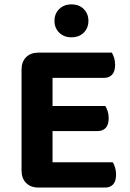

<svg xmlns="http://www.w3.org/2000/svg" viewBox="-20 -844 586 866"><path d="M77.2 -416.2H217V-6.7Q208.4 -4.4 190.8 -1.2Q173.2 2 153.6 2Q118.4 2 97.8 -18.8Q77.2 -39.5 77.2 -74.4ZM217 -190.6 77.2 -190.9V-530.3Q77.2 -565.5 97.8 -586.1Q118.4 -606.7 153.6 -606.7Q173.2 -606.7 190.8 -603.7Q208.4 -600.7 217 -598ZM153.6 -252.9V-365.8H455.2Q460.9 -357.2 465.5 -342.9Q470.2 -328.6 470.2 -311.4Q470.2 -281.5 456.9 -267.2Q443.6 -252.9 420 -252.9ZM153.6 2V-112.2H488.6Q494.2 -103.6 498.9 -88.8Q503.5 -74.1 503.5 -56.5Q503.5 -26.6 490.3 -12.3Q477 2 453.4 2ZM153.6 -492.8V-606.7H484.3Q489.9 -598.1 494.5 -583.8Q499.2 -569.5 499.2 -552.2Q499.2 -522.4 485.9 -507.6Q472.6 -492.8 449.1 -492.8ZM378.8 -749.8Q378.8 -717.9 357.8 -696.8Q336.7 -675.7 302.1 -675.7Q268.5 -675.7 247.1 -696.8Q225.7 -717.9 225.7 -749.8Q225.7 -782 247 -803.1Q268.4 -824.2 301.9 -824.2Q337 -824.2 357.9 -803.1Q378.8 -782 378.8 -749.8Z"/></svg>

Font: Baloo Tamma 2
Style: Regular
Weight: 400
Designer: Divya Kowshik, Shuchita Grover and Ek Type
Foundry: Ek Type
Version: Version 1.700